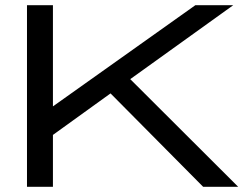

<svg xmlns="http://www.w3.org/2000/svg" viewBox="-20 -720 938 740"><path d="M898 0H763L406 -360L184 -200V0H84V-700H184V-310L733 -700H879L482 -415Z"/></svg>

Font: Bruno Ace
Style: Regular
Weight: 400
Version: Version 1.100; ttfautohint (v1.8.4.7-5d5b);gftools[0.9.27]